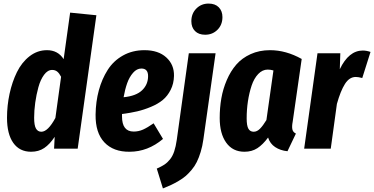

<svg xmlns="http://www.w3.org/2000/svg" viewBox="-20 -827 2081 1068"><path d="M370.1 -756.8 516.1 -742.2 412.1 0H280.8L284.2 -65.9Q256.8 -24.4 226.1 -3.7Q195.3 17.1 152.8 17.1Q88.9 17.1 54 -32Q19 -81.1 19 -171.9Q19 -239.7 33.2 -305.4Q47.4 -371.1 74.2 -425.8Q101.1 -480.5 144.5 -514.2Q188 -547.9 241.2 -547.9Q302.2 -547.9 334 -498ZM270 -438Q245.1 -438 225.1 -410.9Q205.1 -383.8 193.6 -342Q182.1 -300.3 176 -256.1Q169.9 -211.9 169.9 -171.9Q169.9 -129.4 180.2 -111.8Q190.4 -94.2 210 -94.2Q246.6 -94.2 288.1 -170.9L319.8 -399.9Q310.1 -418.9 298.6 -428.5Q287.1 -438 270 -438Z M783.7 -547.9Q860.8 -547.9 905 -507.6Q949.2 -467.3 947.8 -404.8Q946.8 -361.8 929.4 -327.4Q912.1 -293 885.5 -271Q858.9 -249 819.8 -232.7Q780.8 -216.3 742.9 -207.5Q705.1 -198.7 658.7 -192.9V-179.2Q658.7 -95.2 723.6 -95.2Q751 -95.2 775.6 -106.2Q800.3 -117.2 834.5 -141.1L886.7 -54.2Q802.2 17.1 700.7 17.1Q610.8 18.1 560.5 -35.2Q510.3 -88.4 511.7 -189.9Q512.7 -261.7 529.8 -324.7Q546.9 -387.7 579.1 -438.2Q611.3 -488.8 664.1 -518.3Q716.8 -547.9 783.7 -547.9ZM667.5 -286.1Q737.3 -293 770.5 -325Q803.7 -356.9 803.7 -403.8Q803.7 -445.8 766.6 -445.8Q740.7 -445.8 720 -421.9Q699.2 -397.9 687.3 -364Q675.3 -330.1 667.5 -286.1Z M1121.1 -633.8Q1085 -633.8 1064.7 -654.3Q1044.4 -674.8 1044.4 -709Q1044.4 -751.5 1072 -779.3Q1099.6 -807.1 1140.1 -807.1Q1176.8 -807.1 1197 -786.4Q1217.3 -765.6 1217.3 -731.9Q1217.3 -689 1189.7 -661.4Q1162.1 -633.8 1121.1 -633.8ZM886.2 221.2 852.1 110.8Q877.9 99.6 894.8 88.4Q911.6 77.1 926 59.1Q940.4 41 949.2 14.6Q958 -11.7 963.4 -49.8L1030.3 -530.8H1179.2L1111.3 -51.8Q1106 -13.7 1096.2 18.3Q1086.4 50.3 1074.7 74Q1063 97.7 1045.9 117.9Q1028.8 138.2 1012.7 152.1Q996.6 166 973.6 179.4Q950.7 192.9 931.9 201.7Q913.1 210.4 886.2 221.2Z M1481.9 -547.9Q1570.8 -547.9 1658.2 -499L1607.9 -148.9Q1603 -124 1606.2 -107.9Q1609.4 -91.8 1626 -84L1579.1 14.2Q1539.6 10.3 1510.7 -8.8Q1481.9 -27.8 1471.2 -62Q1442.4 -22.9 1411.9 -2.9Q1381.3 17.1 1339.8 17.1Q1274.4 17.1 1238.3 -33.4Q1202.1 -84 1202.1 -170.9Q1202.1 -227.5 1211.2 -279.8Q1220.2 -332 1241.5 -381.6Q1262.7 -431.2 1294.2 -467.5Q1325.7 -503.9 1374 -525.9Q1422.4 -547.9 1481.9 -547.9ZM1469.2 -439.9Q1439.9 -439.9 1416.5 -415.5Q1393.1 -391.1 1379.6 -350.8Q1366.2 -310.5 1359.1 -263.9Q1352.1 -217.3 1352.1 -168Q1352.1 -127.9 1361.6 -111.1Q1371.1 -94.2 1391.1 -94.2Q1409.7 -94.2 1426.3 -111.1Q1442.9 -127.9 1461.9 -159.2L1501 -435.1Q1484.9 -439.9 1469.2 -439.9Z M1998 -545.9Q2018.6 -545.9 2041 -538.1L1995.1 -393.1Q1972.7 -398.9 1959 -398.9Q1923.3 -398.9 1898.7 -359.9Q1874 -320.8 1854 -249L1819.8 0H1671.9L1746.1 -530.8H1873L1870.1 -441.9Q1919.9 -545.9 1998 -545.9Z"/></svg>

Font: Fira Sans Compressed
Style: Bold Italic
Weight: 700
Width: 3
Italic angle: -8°
Designer: Carrois Corporate & Edenspiekermann AG
Foundry: Carrois Corporate GbR & Edenspiekermann AG
Version: Version 4.203;PS 004.203;hotconv 1.0.88;makeotf.lib2.5.64775